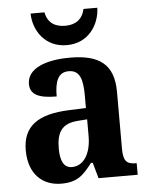

<svg xmlns="http://www.w3.org/2000/svg" viewBox="-54 -806 669 860"><g transform="rotate(-5 280.5 -375.5)"><path d="M266 -606C364 -606 414 -686 416 -761H354C343 -713 311 -693 266 -693C220 -693 188 -713 178 -761H116C117 -686 167 -606 266 -606ZM187 10C258 10 286 -17 327 -71H335L355 0H531V-52H527C485 -52 471 -68 471 -123V-378C471 -503 405 -549 274 -549C167 -549 81 -518 81 -447C81 -400 119 -381 200 -381C200 -449 216 -489 263 -489C313 -489 326 -448 326 -374V-318L250 -315C110 -310 41 -261 41 -153C41 -42 106 10 187 10ZM241 -60C205 -60 189 -91 189 -148C189 -221 213 -259 286 -264L327 -267V-191C327 -112 293 -60 241 -60Z"/></g></svg>

Font: Noto Serif Georgian SemiCondensed Bold
Style: Regular
Weight: 700
Width: 4
Designer: Monotype Design Team, Akaki Razmadze
Foundry: Google LLC
Version: Version 2.003